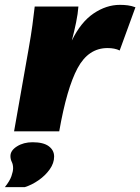

<svg xmlns="http://www.w3.org/2000/svg" viewBox="-51 -541 578 791"><path d="M442 -333Q422 -343 392 -343Q313 -343 268.5 -260Q224 -177 193 0H7L67 -340Q77 -396 82.5 -437.5Q88 -479 92 -514H272Q270 -485 262.5 -448.5Q255 -412 245 -374Q282 -450 334.5 -485.5Q387 -521 443 -521Q460 -521 475.5 -519Q491 -517 507 -511ZM-31 230Q-11 205 -4 185Q3 165 3 152Q3 137 -2.5 126Q-8 115 -8 102Q-8 79 19 62Q46 45 83 45Q128 45 150 61.5Q172 78 172 104Q172 131 154 156.5Q136 182 108 201.5Q80 221 51 230Z"/></svg>

Font: Livvic Black
Style: Italic
Weight: 900
Italic angle: -10°
Designer: Jacques Le Bailly, Baron von Fonthausen
Version: Version 1.001; ttfautohint (v1.8.2)